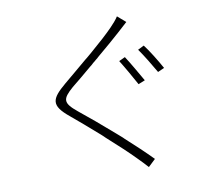

<svg xmlns="http://www.w3.org/2000/svg" viewBox="-88 -891 1177 1045"><g transform="rotate(-10 500.0 -368.0)"><path d="M692 13C650 -30 599 -78 548 -124L540 -132L532 -139L524 -146C521 -148 518 -151 516 -153L508 -160C441 -219 375 -274 324 -315C253 -373 256 -394 320 -450C350 -474 390 -507 431 -542L440 -549C444 -553 448 -556 452 -560L461 -567C464 -569 466 -572 469 -574L478 -581C479 -582 480 -583 482 -585L490 -592C538 -632 583 -671 614 -699C626 -710 653 -734 668 -748L623 -787C614 -772 593 -748 579 -734C550 -704 505 -663 457 -622L449 -615C440 -607 432 -600 423 -593L414 -586C365 -544 316 -504 283 -476C199 -405 185 -371 277 -296C318 -262 368 -219 419 -174L427 -167C431 -163 435 -159 439 -156L447 -148C504 -97 559 -46 596 -8C617 13 635 32 652 51L692 13ZM827 -466C804 -508 765 -572 739 -605L705 -588C732 -550 767 -492 791 -450L827 -466ZM712 -418C690 -456 651 -525 627 -561L593 -545C617 -507 654 -442 675 -403L712 -418Z"/></g></svg>

Font: Glow Sans SC Normal Light
Style: Regular
Weight: 300
Designer: Ryoko NISHIZUKA (kana, bopomofo & ideographs); Paul D. Hunt (Latin, Greek & Cyrillic); Sandoll Communications, Soo-young
Version: Version 0.93